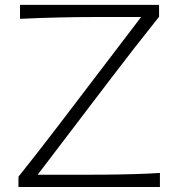

<svg xmlns="http://www.w3.org/2000/svg" viewBox="-20 -752 721 772"><path d="M54.2 0H623V-56.6Q579.6 -53.7 521.5 -52Q463.4 -50.3 404.1 -49.8Q344.7 -49.3 295.9 -49.3H131.3L420.9 -429.7Q470.2 -494.6 519.5 -557.9Q568.8 -621.1 619.6 -684.6V-732.4H60.5V-676.3Q143.6 -680.2 220.7 -681.9Q297.9 -683.6 366.2 -683.6H547.4L270.5 -320.3Q238.3 -277.8 199.5 -227.3Q160.6 -176.8 122.6 -127.9Q84.5 -79.1 54.2 -41.5Z"/></svg>

Font: Pinar-VF-FD
Style: Regular
Weight: 300
Designer: Amin Abedi
Version: Version 3.0